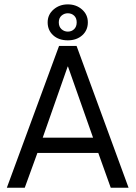

<svg xmlns="http://www.w3.org/2000/svg" viewBox="-20 -874 635 894"><path d="M254.9 -660H336.6L578.6 0H495.6L437.6 -162H154.2L95.3 0H11.9ZM178.9 -232.9H413.3L296.6 -564.1H295.1ZM201.9 -769.9Q201.9 -805.9 229.3 -829.7Q256.7 -853.6 295.8 -853.6Q335.2 -853.6 362.1 -829.7Q389 -805.9 389 -769.9Q389 -733 362.9 -709.6Q336.7 -686.2 295.8 -686.2Q253.6 -686.2 227.8 -709.6Q201.9 -733 201.9 -769.9ZM253.8 -769.9Q253.8 -749.6 266.3 -738.2Q278.9 -726.8 295.8 -726.8Q313.4 -726.8 325.2 -738.3Q337.1 -749.8 337.1 -769.9Q337.1 -790.1 325.1 -801.2Q313.1 -812.2 295.8 -812.2Q279.1 -812.2 266.5 -801.2Q253.8 -790.1 253.8 -769.9Z"/></svg>

Font: League Spartan Extralight
Style: Regular
Weight: 200
Foundry: The League of Moveable Type
Version: Version 2.300; ttfautohint (v1.8.3)